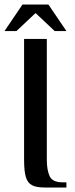

<svg xmlns="http://www.w3.org/2000/svg" viewBox="-21 -833 331 853"><path d="M176 0Q141 0 121.5 -10Q102 -20 94 -46Q86 -72 86 -123V-660H187V-123Q187 -78 199.5 -50.5Q212 -23 257 -23H274V0ZM-1 -695 79 -813H194L274 -695H222L137 -775L52 -695Z"/></svg>

Font: El Messiri Medium
Style: Regular
Weight: 500
Designer: Mohamed Gaber
Foundry: Kief Type Foundry
Version: Version 2.020; ttfautohint (v1.8.3)